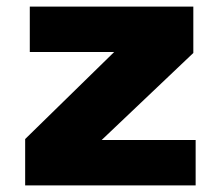

<svg xmlns="http://www.w3.org/2000/svg" viewBox="-20 -560 666 580"><path d="M56 0V-140L325 -403H70V-540H564V-400L287 -137H571V0Z"/></svg>

Font: Geist Black
Style: Regular
Weight: 400
Designer: Basement.studio, Andrés Briganti, Mateo Zaragoza
Foundry: Basement.studio, Vercel, Andrés Briganti, Guido Ferreyra, Mateo Zaragoza
Version: Version 1.401